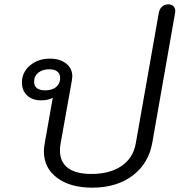

<svg xmlns="http://www.w3.org/2000/svg" viewBox="-20 -854 827 884"><path d="M182 -158Q182 -172 186 -195L223 -404Q202 -392 169 -392Q129 -392 105 -414.5Q81 -437 81 -474Q81 -521 118 -552.5Q155 -584 210 -584Q256 -584 284.5 -561.5Q313 -539 313 -502Q313 -496 311 -484L259 -193Q256 -177 256 -161Q256 -108 293 -80.5Q330 -53 401 -53Q485 -53 539 -89.5Q593 -126 605 -193L711 -794Q714 -812 725.5 -823Q737 -834 756 -834Q770 -834 778.5 -825.5Q787 -817 787 -803Q787 -797 786 -794L681 -196Q664 -101 590.5 -45.5Q517 10 405 10Q303 10 242.5 -35.5Q182 -81 182 -158ZM257 -495Q257 -514 244 -524.5Q231 -535 207 -535Q176 -535 156.5 -519.5Q137 -504 137 -478Q137 -438 189 -438Q220 -438 238.5 -453.5Q257 -469 257 -495Z"/></svg>

Font: Kodchasan
Style: Italic
Weight: 400
Italic angle: -10°
Version: Version 1.000; ttfautohint (v1.6)